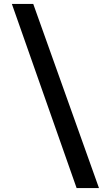

<svg xmlns="http://www.w3.org/2000/svg" viewBox="-20 -800 560 970"><path d="M148 -780H40L367 150H480Z"/></svg>

Font: Besley ExtraBold
Style: Regular
Weight: 800
Designer: Owen Earl
Foundry: indestructible type*
Version: Version 2.001